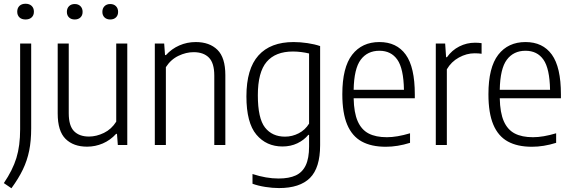

<svg xmlns="http://www.w3.org/2000/svg" viewBox="-34 -774 3052 1025"><path d="M-13.5 203.5Q33.5 134.5 53.5 69.5Q73.5 4.5 73.5 -84V-541.5H132.5V-89Q132.5 -22.5 121.8 30.5Q111 83.5 88 131.2Q65 179 27 231ZM58 -711.5Q58 -731 69.8 -742.5Q81.5 -754 102.5 -754Q123 -754 135 -742.5Q147 -731 147 -711.5Q147 -692.5 135 -681.2Q123 -670 102.5 -670Q81.5 -670 69.8 -681.2Q58 -692.5 58 -711.5Z M274 -168.5V-541.5H333V-169.5Q333 -102.5 361.2 -73.8Q389.5 -45 441 -45Q480.5 -45 520.8 -64.5Q561 -84 586.5 -124.5V-541.5H645.5V0H595L590.5 -59.5H586Q555 -25.5 514.8 -8.2Q474.5 9 431 9Q358 9 316 -32.5Q274 -74 274 -168.5ZM323 -710.5Q323 -729.5 334.5 -741Q346 -752.5 365 -752.5Q384 -752.5 395.5 -741Q407 -729.5 407 -710.5Q407 -692 395.5 -681Q384 -670 365 -670Q346 -670 334.5 -681Q323 -692 323 -710.5ZM512.5 -710.5Q512.5 -729.5 524 -741Q535.5 -752.5 554.5 -752.5Q573.5 -752.5 585 -741Q596.5 -729.5 596.5 -710.5Q596.5 -692 585 -681Q573.5 -670 554.5 -670Q535.5 -670 524 -681Q512.5 -692 512.5 -710.5Z M792.5 -541.5H842.5L847 -480H852Q882.5 -513.5 923.5 -531.5Q964.5 -549.5 1011 -549.5Q1084.5 -549.5 1126.8 -508Q1169 -466.5 1169 -373V0H1110V-370.5Q1110 -437.5 1081.2 -466.5Q1052.5 -495.5 999.5 -495.5Q959.5 -495.5 918.8 -476Q878 -456.5 851.5 -415.5V0H792.5Z M1314 207V155Q1387.5 179 1453 179Q1509 179 1544.8 162.5Q1580.5 146 1598.2 108.5Q1616 71 1616 8.5V-54H1612Q1589.5 -26.5 1553.8 -9.2Q1518 8 1474 8Q1388 8 1334.8 -55.2Q1281.5 -118.5 1281.5 -259.5Q1281.5 -406.5 1345.8 -478Q1410 -549.5 1533.5 -549.5Q1569 -549.5 1607.5 -543.8Q1646 -538 1675 -528V1Q1675 122 1620.8 176Q1566.5 230 1455.5 230Q1421 230 1382.8 224Q1344.5 218 1314 207ZM1616 -114V-488.5Q1598 -493 1575 -496Q1552 -499 1530 -499Q1436.5 -499 1389.5 -443.8Q1342.5 -388.5 1342.5 -265.5Q1342.5 -142 1380.8 -93.2Q1419 -44.5 1487.5 -44.5Q1526 -44.5 1560.8 -62.5Q1595.5 -80.5 1616 -114Z M2180.5 -249.5H1854Q1855.5 -172.5 1875.5 -127Q1895.5 -81.5 1933.8 -61.5Q1972 -41.5 2031.5 -41.5Q2085 -41.5 2155 -62.5V-11.5Q2088 9.5 2025.5 9.5Q1948 9.5 1896.8 -18.8Q1845.5 -47 1819.5 -108.8Q1793.5 -170.5 1793.5 -271Q1793.5 -414 1846 -481.8Q1898.5 -549.5 1991.5 -549.5Q2083.5 -549.5 2132 -482.5Q2180.5 -415.5 2180.5 -270ZM1854 -294.5H2122.5Q2120.5 -408 2087.2 -455.5Q2054 -503 1991.5 -503Q1927.5 -503 1891.8 -455.2Q1856 -407.5 1854 -294.5Z M2292.5 -541.5H2342.5L2347.5 -468.5H2352Q2378.5 -506 2418 -526Q2457.5 -546 2502 -546Q2521 -546 2537 -543.5V-487Q2521.5 -489.5 2499.5 -489.5Q2457 -489.5 2416 -467Q2375 -444.5 2351.5 -404V0H2292.5Z M2960.5 -249.5H2634Q2635.5 -172.5 2655.5 -127Q2675.5 -81.5 2713.8 -61.5Q2752 -41.5 2811.5 -41.5Q2865 -41.5 2935 -62.5V-11.5Q2868 9.5 2805.5 9.5Q2728 9.5 2676.8 -18.8Q2625.5 -47 2599.5 -108.8Q2573.5 -170.5 2573.5 -271Q2573.5 -414 2626 -481.8Q2678.5 -549.5 2771.5 -549.5Q2863.5 -549.5 2912 -482.5Q2960.5 -415.5 2960.5 -270ZM2634 -294.5H2902.5Q2900.5 -408 2867.2 -455.5Q2834 -503 2771.5 -503Q2707.5 -503 2671.8 -455.2Q2636 -407.5 2634 -294.5Z"/></svg>

Font: Encode Sans Semi Condensed Light
Style: Regular
Weight: 300
Width: 4
Designer: Multiple Designers
Foundry: Impallari Type
Version: Version 2.000